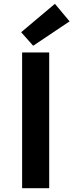

<svg xmlns="http://www.w3.org/2000/svg" viewBox="-20 -987 385 1007"><path d="M268 -967 91 -818 154 -747 345 -875ZM238 -712H96V0H238Z"/></svg>

Font: Spoqa Han Sans Neo Bold
Style: Bold
Weight: 700
Designer: [Spoqa Han Sans Neo] Dong-huui Kim  Younghwa Kang  Yujin Lee  [Noto Sans] Ryoko NISHIZUKA  (kana & ideographs); Paul D. 
Foundry: Spoqa (http://www.spoqa-han-sans.com)
Version: Version 1.100;hotconv 1.0.109;makeotfexe 2.5.65596